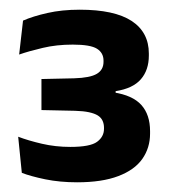

<svg xmlns="http://www.w3.org/2000/svg" viewBox="-20 -730 350 396"><path d="M139 -354Q103.5 -354 73.2 -360.2Q43 -366.5 25 -373.5L17.5 -448Q38.5 -440 66.5 -433.5Q94.5 -427 125 -427Q166 -427 180.2 -437.5Q194.5 -448 194.5 -464.5V-466.5Q194.5 -474.5 191.5 -481Q188.5 -487.5 181.8 -491.8Q175 -496 163.5 -498.5Q152 -501 134.5 -501.5L65.5 -503V-567L133 -568.5Q166 -569.5 179.8 -577.8Q193.5 -586 193.5 -602.5V-605Q193.5 -621 180 -629.5Q166.5 -638 130 -638Q96.5 -638 68 -631.2Q39.5 -624.5 19.5 -617.5L27.5 -687.5Q48 -696.5 77.8 -703.2Q107.5 -710 144.5 -710Q216 -710 251.5 -686.8Q287 -663.5 287 -619.5V-615.5Q287 -585.5 270.5 -566.5Q254 -547.5 218.5 -542V-532L214 -539.5Q253.5 -533.5 271.5 -513.5Q289.5 -493.5 289.5 -459.5V-454.5Q289.5 -425 273.5 -402.2Q257.5 -379.5 224 -366.8Q190.5 -354 139 -354Z"/></svg>

Font: Anek Malayalam SemiBold
Style: Regular
Weight: 600
Version: Version 1.003